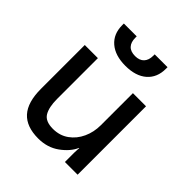

<svg xmlns="http://www.w3.org/2000/svg" viewBox="-203 -861 1004 1004"><g transform="rotate(45 299.0 -359.0)"><path d="M166 -506V-204Q166 -143 185.5 -110.5Q205 -78 261 -78Q311 -78 348 -104.5Q385 -131 405 -174.5Q425 -218 425 -269V-506H522V0H428V-67Q428 -82 429 -91.5Q430 -101 430 -104H428Q409 -60 359.5 -24Q310 12 242 12Q155 12 112 -35.5Q69 -83 69 -182V-506ZM134 -718V-730H229V-719Q229 -687 245.5 -669Q262 -651 296 -651Q328 -651 345 -669Q362 -687 362 -720V-730H457V-718Q457 -653 414.5 -616Q372 -579 296 -579Q220 -579 177 -616Q134 -653 134 -718Z"/></g></svg>

Font: Museo Sans Medium
Style: Regular
Weight: 500
Designer: Jos Buivenga
Foundry: Jos Buivenga & Rosetta Type Foundry (extension, remastering)
Version: Version 3.600;PS 1.000;hotconv 1.0.88;makeotf.lib2.5.647800;